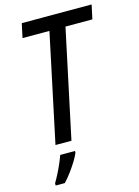

<svg xmlns="http://www.w3.org/2000/svg" viewBox="-137 -789 784 1084"><g transform="rotate(-15 255.0 -246.5)"><path d="M107.4 0 241.2 -631.3H84L101.6 -713.9H509.8L492.2 -631.3H335L200.7 0ZM49.3 221.2V208Q60.1 190.4 73.5 164.3Q86.9 138.2 99.1 110.4Q111.3 82.5 118.7 61H205.1V70.8Q197.3 90.8 180.2 118.4Q163.1 146 142.6 173.6Q122.1 201.2 102.5 221.2Z"/></g></svg>

Font: Open Sans SemiCondensed Medium
Style: Italic
Weight: 500
Width: 4
Italic angle: -12°
Designer: Monotype Design Team
Foundry: Monotype Imaging Inc.
Version: Version 3.000